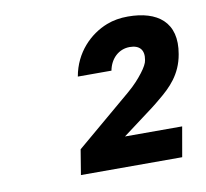

<svg xmlns="http://www.w3.org/2000/svg" viewBox="-54 -774 543 506"><g transform="rotate(-10 218.0 -521.0)"><path d="M318 -716C298 -716 279 -713 261 -706C215 -688 172 -646 161 -583H251C257 -615 280 -636 309 -636C335 -636 348 -622 343 -595C342 -587 336 -576 326 -563C316 -550 303 -535 284 -519L135 -393L124 -326H395L409 -406H256L312 -448C331 -462 347 -474 361 -486C393 -512 424 -542 433 -595C448 -679 397 -716 318 -716Z"/></g></svg>

Font: Asimov
Style: NarIt
Weight: 500
Designer: Google
Version: Version 2.000980; 2014